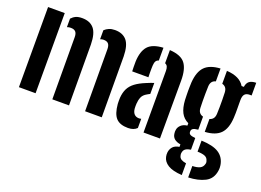

<svg xmlns="http://www.w3.org/2000/svg" viewBox="-114 -885 1833 1351"><g transform="rotate(20 802.5 -209.5)"><path d="M45.1 0V-600H169.9V0ZM540.6 0 538.9 -465.6Q538.4 -492.5 527.2 -504.9Q515.9 -517.3 491.4 -517.3Q478.2 -517.3 466.5 -512V-579.6Q481.1 -593.3 499.8 -601.2Q518.6 -609.1 543.9 -609.1Q601.7 -609.1 632.1 -573.6Q662.5 -538.1 663.8 -455.2L665.4 0ZM295.3 0 293.7 -465.6Q293.5 -492.5 282.1 -504.9Q270.6 -517.3 246.1 -517.3Q238.9 -517.3 232.1 -516.3Q225.3 -515.3 218 -512.4V-575.9Q232.5 -592.1 250.8 -600.6Q269.2 -609.1 298.6 -609.1Q356.4 -609.1 386.8 -573.6Q417.2 -538.1 418.5 -455.2L420.1 0Z M739 -127.1Q738.5 -137.2 738.4 -150.2Q738.4 -163.2 738.9 -173.3Q741.8 -212.6 755.9 -241.2Q770 -269.8 799.3 -292Q828.6 -314.1 877.6 -334Q891 -339.9 904 -344.7Q917 -349.6 930 -353.8V-271.3Q925 -268.9 919.7 -266Q914.5 -263.1 909 -259.9Q882.1 -245.1 872.8 -222.7Q863.6 -200.3 862.1 -173.3Q861.6 -164 861.6 -155Q861.7 -145.9 862.2 -136.8Q864.7 -110.4 877.9 -96.6Q891.2 -82.7 914.6 -82.7Q921.7 -82.7 930 -85V-16.3Q906.2 7.5 863.7 7.5Q802.7 7.5 773.9 -23.5Q745.1 -54.6 739 -127.1ZM756.1 -377Q755.6 -386.6 755.1 -410.2Q754.6 -433.7 755.1 -451.1Q758.3 -528 791.6 -566Q825 -604 906 -608.5V-512.7Q891.7 -508.8 885.1 -497.5Q878.6 -486.2 877.5 -464.9Q877 -456.5 876.7 -439.6Q876.5 -422.7 876.7 -405.3Q877 -387.8 877.5 -377ZM978.1 0V-460.8Q978.1 -480.3 972.8 -492.5Q967.6 -504.7 954.1 -510.1V-608.5Q1038.3 -603.5 1070.4 -561.6Q1102.5 -519.8 1102.1 -431.8L1101.3 0Z M1333.4 189.2Q1263.7 185.1 1228.2 163Q1192.6 140.8 1185.7 106Q1184.1 97.9 1183.5 89.5Q1182.8 81 1184.1 72.7Q1187.3 48.4 1202.5 31.1Q1217.6 13.8 1250.6 8.2V-10.3Q1190.9 -19.8 1185 -66.3Q1183.7 -76.5 1183.7 -81.1Q1183.7 -85.6 1185 -94.5Q1187.5 -115.3 1205 -131.7Q1222.6 -148.1 1251.8 -151.3V-169.3Q1214.6 -186.8 1196.1 -222.2Q1177.7 -257.6 1174.3 -314.4Q1173.7 -334.3 1173.2 -350.6Q1172.7 -366.8 1172.7 -382Q1172.7 -397.1 1173.2 -412.6Q1173.7 -428.2 1174.3 -446.3Q1180.2 -528 1217.4 -566Q1254.6 -604.1 1333.4 -608.5V-512.2Q1314.8 -507.6 1305.4 -494.9Q1296 -482.1 1295 -460.8Q1294 -432.8 1293.7 -404.8Q1293.4 -376.9 1293.7 -350.3Q1294 -323.7 1295 -299.9Q1296 -278.1 1305.6 -265.5Q1315.2 -252.9 1333.4 -248.1V-150.3Q1305.5 -148.1 1294.8 -140.7Q1284 -133.4 1284 -120.3Q1284 -119.5 1284 -118.5Q1284 -117.6 1284 -116.3Q1284 -103.4 1294.6 -97.1Q1305.1 -90.7 1333.4 -88V-0.6Q1310.7 2.6 1296.5 11.4Q1282.3 20.3 1279.1 36.3Q1276.8 43.6 1276.8 50.5Q1276.8 57.5 1279.1 65.1Q1282.3 81.1 1296.6 89.6Q1310.8 98 1333.4 101.2ZM1381.4 189.5V104Q1417.6 102.9 1437.1 93Q1456.6 83.1 1462.3 62.6Q1465.5 55 1465.2 47.7Q1464.8 40.3 1461.6 33.1Q1456.2 13.5 1437 5.4Q1417.7 -2.6 1381.4 -3.5V-86.1Q1468.7 -83 1512.4 -54.3Q1556.1 -25.7 1565.4 30.7Q1566.7 38 1567 48.8Q1567.4 59.7 1565.4 72.2Q1556.5 135.1 1505.8 161.1Q1455.1 187 1381.4 189.5ZM1381.4 -151.6V-248.1Q1399.1 -252.9 1408.5 -265.5Q1417.9 -278.1 1419 -299.9Q1420.1 -323.7 1420.4 -350.3Q1420.6 -376.9 1420.4 -404.8Q1420.1 -432.8 1419 -460.8Q1417.9 -482.1 1408.5 -494.7Q1399.2 -507.2 1381.4 -511.8V-608.5Q1479.9 -602.5 1514.7 -543.3H1531.7Q1535.3 -572.3 1552.8 -585.9Q1570.4 -599.6 1603.8 -600V-505.1H1590.3Q1564.5 -505.1 1552.6 -491.4Q1540.7 -477.7 1540.7 -447.5V-419.6Q1540.7 -400.3 1541 -383.8Q1541.2 -367.3 1541 -350.7Q1540.8 -334.1 1539.7 -314.4Q1535.1 -233.2 1498 -194.8Q1460.9 -156.3 1381.4 -151.6Z"/></g></svg>

Font: Big Shoulders Stencil Thin
Style: Regular
Weight: 100
Designer: Patric King
Foundry: XO Type Co
Version: Version 2.001